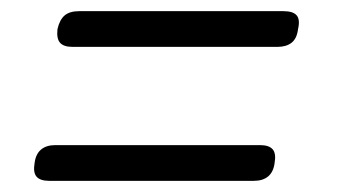

<svg xmlns="http://www.w3.org/2000/svg" viewBox="-20 -502 640 344"><path d="M68 -178Q52 -178 45.5 -185.5Q39 -193 42 -210Q44 -226 53.5 -234Q63 -242 79 -242H446Q462 -242 468.5 -234.5Q475 -227 472 -210Q470 -194 460.5 -186Q451 -178 435 -178ZM110 -418Q94 -418 87.5 -425.5Q81 -433 83 -450Q87 -467 96 -474.5Q105 -482 122 -482H488Q505 -482 511.5 -474.5Q518 -467 514 -450Q512 -433 502.5 -425.5Q493 -418 477 -418Z"/></svg>

Font: Maple Mono NL ExtraLight
Style: Italic
Weight: 275
Italic angle: -10°
Monospace: yes
Designer: subframe7536
Version: Version 7.000